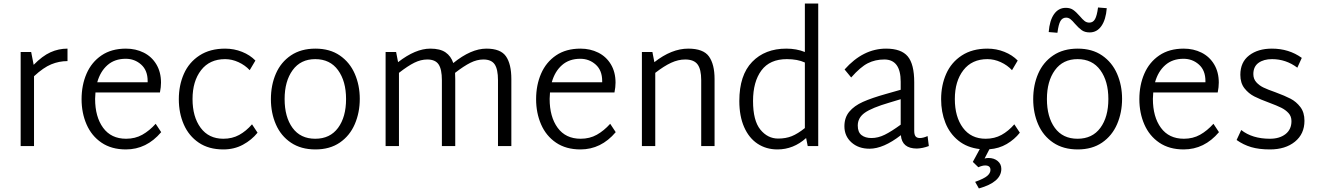

<svg xmlns="http://www.w3.org/2000/svg" viewBox="-20 -820 7393 1078"><path d="M359 -477Q312 -477 268 -459Q224 -441 171 -392V0H96V-528H155L169 -456Q218 -506 263.5 -526.5Q309 -547 359 -547Z M885 -78Q803 19 687 19Q606 19 550 -19Q494 -57 466 -121.5Q438 -186 438 -263Q438 -342 466 -406.5Q494 -471 550 -509Q606 -547 687 -547Q742 -547 787 -524.5Q832 -502 858 -458.5Q884 -415 884 -356Q884 -331 878 -301H516Q514 -277 514 -265Q514 -164 559 -102.5Q604 -41 688 -41Q739 -41 779 -63.5Q819 -86 854 -125ZM526 -358H809V-365Q809 -425 772.5 -457.5Q736 -490 686 -490Q624 -490 583.5 -454.5Q543 -419 526 -358Z M984 -263Q984 -341 1012.5 -405.5Q1041 -470 1100 -508.5Q1159 -547 1244 -547Q1294 -547 1339 -529Q1384 -511 1414 -480L1382 -426Q1356 -454 1319 -471Q1282 -488 1244 -488Q1157 -488 1109 -426Q1061 -364 1061 -264Q1061 -164 1106.5 -102.5Q1152 -41 1234 -41Q1284 -41 1323 -62.5Q1362 -84 1395 -122L1426 -75Q1393 -34 1344 -7.5Q1295 19 1234 19Q1152 19 1096 -19Q1040 -57 1012 -121Q984 -185 984 -263Z M1501 -263Q1501 -342 1529 -406.5Q1557 -471 1613.5 -509Q1670 -547 1751 -547Q1832 -547 1888 -508.5Q1944 -470 1972 -405.5Q2000 -341 2000 -265Q2000 -188 1972 -123Q1944 -58 1888 -19.5Q1832 19 1751 19Q1670 19 1613.5 -19Q1557 -57 1529 -121.5Q1501 -186 1501 -263ZM1923 -264Q1923 -364 1878 -426Q1833 -488 1750 -488Q1668 -488 1623 -426Q1578 -364 1578 -264Q1578 -163 1622.5 -102Q1667 -41 1750 -41Q1833 -41 1878 -102Q1923 -163 1923 -264Z M2851 -376V0H2776V-370Q2776 -431 2757.5 -458.5Q2739 -486 2694 -486Q2658 -486 2621 -467.5Q2584 -449 2535 -411Q2536 -400 2536 -376V0H2461V-370Q2461 -431 2442.5 -458.5Q2424 -486 2379 -486Q2343 -486 2306.5 -468Q2270 -450 2220 -411V0H2145V-528H2204L2215 -471Q2313 -547 2396 -547Q2451 -547 2481.5 -526Q2512 -505 2525 -466Q2625 -547 2711 -547Q2791 -547 2821 -503.5Q2851 -460 2851 -376Z M3437 -78Q3355 19 3239 19Q3158 19 3102 -19Q3046 -57 3018 -121.5Q2990 -186 2990 -263Q2990 -342 3018 -406.5Q3046 -471 3102 -509Q3158 -547 3239 -547Q3294 -547 3339 -524.5Q3384 -502 3410 -458.5Q3436 -415 3436 -356Q3436 -331 3430 -301H3068Q3066 -277 3066 -265Q3066 -164 3111 -102.5Q3156 -41 3240 -41Q3291 -41 3331 -63.5Q3371 -86 3406 -125ZM3078 -358H3361V-365Q3361 -425 3324.5 -457.5Q3288 -490 3238 -490Q3176 -490 3135.5 -454.5Q3095 -419 3078 -358Z M3992 -376V0H3917V-370Q3917 -431 3896.5 -458.5Q3876 -486 3827 -486Q3788 -486 3748 -467.5Q3708 -449 3659 -411V0H3584V-528H3643L3654 -471Q3751 -547 3844 -547Q3929 -547 3960.5 -503Q3992 -459 3992 -376Z M4574 -800V0H4515L4506 -45Q4435 19 4345 19Q4282 19 4233.5 -13Q4185 -45 4158 -106.5Q4131 -168 4131 -253Q4131 -398 4203 -472.5Q4275 -547 4395 -547Q4452 -547 4499 -528V-800ZM4349 -42Q4392 -42 4425.5 -55.5Q4459 -69 4499 -101V-469Q4458 -488 4398 -488Q4302 -488 4255 -424.5Q4208 -361 4208 -253Q4208 -143 4249 -92.5Q4290 -42 4349 -42Z M5195 0Q5160 13 5128 14Q5044 14 5038 -61Q4940 15 4862 15Q4800 15 4760.5 -20.5Q4721 -56 4721 -111Q4721 -160 4748.5 -193Q4776 -226 4825 -248Q4874 -270 4956 -293L5037 -316V-361Q5037 -486 4945 -486Q4894 -486 4852.5 -465Q4811 -444 4759 -385L4722 -430Q4826 -547 4955 -547Q5040 -547 5076.5 -503.5Q5113 -460 5113 -358V-86Q5113 -64 5120.5 -54.5Q5128 -45 5145 -45Q5163 -45 5188 -56ZM4873 -45Q4910 -45 4947.5 -63.5Q4985 -82 5037 -120V-263L4974 -244Q4875 -215 4835.5 -187Q4796 -159 4796 -115Q4796 -78 4817 -61.5Q4838 -45 4873 -45Z M5535 18 5508 70Q5519 67 5530 67Q5561 67 5581.5 84Q5602 101 5602 128Q5602 203 5476 238L5455 201Q5505 183 5523 167.5Q5541 152 5541 134Q5541 109 5511 109Q5495 109 5473 119L5442 89L5481 17Q5410 9 5361 -30.5Q5312 -70 5288 -130.5Q5264 -191 5264 -263Q5264 -341 5292.5 -405.5Q5321 -470 5380 -508.5Q5439 -547 5524 -547Q5574 -547 5619 -529Q5664 -511 5694 -480L5662 -426Q5636 -454 5599 -471Q5562 -488 5524 -488Q5437 -488 5389 -426Q5341 -364 5341 -264Q5341 -164 5386.5 -102.5Q5432 -41 5514 -41Q5564 -41 5603 -62.5Q5642 -84 5675 -122L5706 -75Q5676 -37 5632.5 -11.5Q5589 14 5535 18Z M5781 0ZM5781 -263Q5781 -342 5809 -406.5Q5837 -471 5893.5 -509Q5950 -547 6031 -547Q6112 -547 6168 -508.5Q6224 -470 6252 -405.5Q6280 -341 6280 -265Q6280 -188 6252 -123Q6224 -58 6168 -19.5Q6112 19 6031 19Q5950 19 5893.5 -19Q5837 -57 5809 -121.5Q5781 -186 5781 -263ZM6203 -264Q6203 -364 6158 -426Q6113 -488 6030 -488Q5948 -488 5903 -426Q5858 -364 5858 -264Q5858 -163 5902.5 -102Q5947 -41 6030 -41Q6113 -41 6158 -102Q6203 -163 6203 -264ZM5868 -640Q5873 -705 5898 -740.5Q5923 -776 5964 -776Q5989 -776 6005.5 -764.5Q6022 -753 6043 -729Q6058 -711 6069.5 -702Q6081 -693 6096 -693Q6117 -693 6128 -712.5Q6139 -732 6145 -778L6194 -774Q6189 -710 6164 -674Q6139 -638 6098 -638Q6071 -638 6053.5 -650.5Q6036 -663 6015 -687Q6001 -704 5990 -712.5Q5979 -721 5966 -721Q5945 -721 5934 -702Q5923 -683 5917 -636Z M6824 -78Q6742 19 6626 19Q6545 19 6489 -19Q6433 -57 6405 -121.5Q6377 -186 6377 -263Q6377 -342 6405 -406.5Q6433 -471 6489 -509Q6545 -547 6626 -547Q6681 -547 6726 -524.5Q6771 -502 6797 -458.5Q6823 -415 6823 -356Q6823 -331 6817 -301H6455Q6453 -277 6453 -265Q6453 -164 6498 -102.5Q6543 -41 6627 -41Q6678 -41 6718 -63.5Q6758 -86 6793 -125ZM6465 -358H6748V-365Q6748 -425 6711.5 -457.5Q6675 -490 6625 -490Q6563 -490 6522.5 -454.5Q6482 -419 6465 -358Z M6923 -34 6949 -90Q7011 -41 7110 -41Q7164 -41 7197.5 -67Q7231 -93 7231 -140Q7231 -167 7214.5 -185Q7198 -203 7174 -215Q7150 -227 7107 -243Q7055 -262 7022.5 -278.5Q6990 -295 6967 -324.5Q6944 -354 6944 -400Q6944 -471 6993.5 -509Q7043 -547 7121 -547Q7217 -547 7289 -495L7264 -440Q7200 -488 7122 -488Q7075 -488 7046 -467Q7017 -446 7017 -404Q7017 -377 7033.5 -358.5Q7050 -340 7074 -328.5Q7098 -317 7141 -302Q7195 -282 7226.5 -265.5Q7258 -249 7281 -219Q7304 -189 7304 -142Q7304 -68 7250.5 -24.5Q7197 19 7110 19Q7049 19 7005 6Q6961 -7 6923 -34Z"/></svg>

Font: Martel Sans Light
Style: Regular
Weight: 300
Designer: Dan Reynolds and Mathieu Réguer
Foundry: Dan Reynolds and Mathieu Réguer
Version: Version 1.002; ttfautohint (v1.1) -l 5 -r 5 -G 72 -x 0 -D la